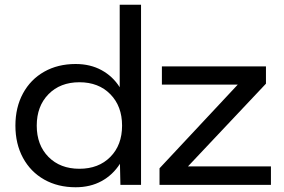

<svg xmlns="http://www.w3.org/2000/svg" viewBox="-20 -780 1200 810"><path d="M486 -89Q456 -42 408.5 -16Q361 10 299 10Q224 10 166.5 -22.5Q109 -55 77 -114Q45 -173 45 -250Q45 -327 77 -386Q109 -445 166.5 -477.5Q224 -510 299 -510Q361 -510 408.5 -484Q456 -458 485 -412V-760H575V0H488ZM495 -250Q495 -332 445.5 -382.5Q396 -433 315 -433Q234 -433 184.5 -382.5Q135 -332 135 -250Q135 -168 184.5 -118Q234 -68 315 -68Q396 -68 445.5 -118Q495 -168 495 -250ZM653 -70 983 -423H663V-500H1102V-427L773 -78H1123V0H653Z"/></svg>

Font: Goli
Style: Regular
Weight: 400
Designer: jaikishan Patel
Foundry: MagicType
Version: Version 1.000